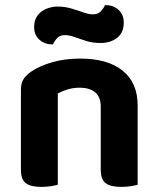

<svg xmlns="http://www.w3.org/2000/svg" viewBox="-20 -722 616 749"><path d="M517 -310.7V-215.8H373V-306Q373 -344.2 350.8 -362.1Q328.5 -379.9 291.8 -379.9Q266 -379.9 244.6 -373.4Q223.2 -367 205.5 -357.5V-215.8H61.6V-372.7Q61.6 -398 72.2 -414Q82.8 -429.9 103.1 -443.7Q134.8 -465 184.2 -479.3Q233.6 -493.5 293.3 -493.5Q399.9 -493.5 458.4 -446.3Q517 -399.1 517 -310.7ZM61.6 -262.3H205.5V-1.3Q196.2 1.4 178.8 4.3Q161.3 7.1 140.8 7.1Q99.9 7.1 80.7 -7.4Q61.6 -21.9 61.6 -60.1ZM373 -262.3H517V-1.3Q507.7 1.4 490.1 4.3Q472.5 7.1 452.3 7.1Q411.1 7.1 392.1 -7.4Q373 -21.9 373 -60.1ZM204.4 -696.4Q232.4 -696.4 257.8 -689Q283.1 -681.6 304.7 -673.8Q326.4 -666 341.9 -666Q362.8 -666 373.8 -678.4Q384.8 -690.8 389.5 -701.9H394Q422 -701.9 442.4 -683.4Q462.8 -665 462.8 -634Q462.8 -594.7 437.1 -574.5Q411.4 -554.3 372 -554.3Q341.2 -554.3 316.1 -562.2Q291 -570.2 270.7 -577.6Q250.3 -585 233.6 -585Q212.8 -585 202.3 -573Q191.8 -560.9 186.4 -548.9H182.5Q154.6 -548.9 133.8 -567.1Q113.1 -585.3 113.1 -616.7Q113.1 -643.8 126.4 -661.6Q139.8 -679.3 161.2 -687.9Q182.6 -696.4 204.4 -696.4Z"/></svg>

Font: Baloo Bhaina 2
Style: Regular
Weight: 400
Designer: Yesha Goshar, Manish Minz, Shuchita Grover and Ek Type
Foundry: Ek Type
Version: Version 1.700